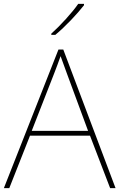

<svg xmlns="http://www.w3.org/2000/svg" viewBox="-20 -972 617 992"><path d="M414 -945V-952H384C355 -909 290 -838 245 -798V-792H266C319 -836 379 -900 414 -945ZM549 0H577L307 -716H282L0 0H28L135 -271H445ZM325 -594 435 -296H144L260 -593C270 -620 283 -652 293 -682C306 -645 317 -617 325 -594Z"/></svg>

Font: Noto Sans Malayalam Thin
Style: Regular
Weight: 100
Designer: Jelle Bosma - Monotype Design Team
Foundry: Monotype Imaging Inc.
Version: Version 2.104